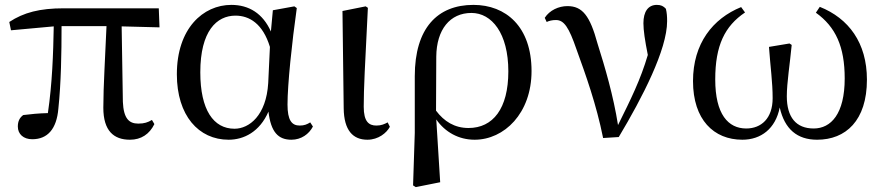

<svg xmlns="http://www.w3.org/2000/svg" viewBox="-20 -557 3624 786"><path d="M512 15C558 15 592 -8 612 -49L602 -66C585 -56 571 -51 546 -51C508 -51 486 -72 483 -140L478 -449L633 -445L630 -523H241C143 -523 77 -506 18 -467L25 -433L200 -449C198 -339 194 -216 176 -94C138 -93 106 -90 75 -86C60 -75 53 -60 53 -39C53 -8 76 13 112 13C174 13 212 -28 219 -113C230 -218 232 -339 232 -450H416C411 -328 403 -205 403 -116C403 -21 446 15 512 15Z M916 15C978 15 1043 -17 1079 -100C1089 -16 1119 15 1173 15C1213 15 1245 -8 1261 -39L1250 -56C1237 -48 1226 -43 1207 -43C1174 -43 1157 -65 1157 -129C1157 -211 1175 -383 1195 -524L1185 -531L1097 -515L1089 -428C1056 -502 999 -537 927 -537C811 -537 704 -440 704 -253C704 -84 793 15 916 15ZM1085 -365 1078 -217C1070 -84 1000 -30 940 -30C854 -30 800 -107 800 -261C800 -430 867 -493 944 -493C1001 -493 1056 -460 1085 -365Z M1484 15C1529 15 1563 -13 1576 -38L1567 -56C1554 -49 1541 -43 1521 -43C1490 -43 1469 -59 1469 -120C1469 -196 1474 -284 1486 -525L1477 -531L1382 -512L1387 -114C1388 -23 1425 15 1484 15Z M1671 202 1682 209 1782 189 1766 -68C1802 -16 1858 15 1923 15C2044 15 2156 -93 2156 -266C2156 -448 2051 -537 1918 -537C1771 -537 1678 -442 1678 -245V-13ZM1765 -104 1766 -325C1767 -436 1822 -504 1910 -504C1993 -504 2061 -421 2061 -265C2061 -112 1998 -33 1898 -33C1841 -33 1798 -60 1765 -104Z M2449 8 2513 4C2610 -158 2711 -354 2711 -470C2711 -490 2710 -504 2706 -521C2696 -532 2686 -537 2669 -537C2633 -537 2614 -509 2614 -462C2614 -433 2620 -392 2632 -332C2602 -230 2562 -150 2510 -45C2491 -165 2457 -281 2426 -379C2395 -493 2364 -532 2303 -532C2267 -532 2230 -515 2210 -484L2218 -467C2228 -472 2241 -475 2256 -475C2289 -475 2309 -445 2340 -355C2378 -250 2421 -131 2449 8Z M3019 15C3095 15 3155 -30 3172 -117C3192 -28 3244 15 3325 15C3442 15 3529 -63 3529 -231C3529 -382 3454 -482 3336 -529L3320 -505C3401 -447 3438 -366 3438 -236C3438 -91 3382 -31 3311 -31C3239 -31 3201 -77 3201 -163C3201 -218 3214 -298 3221 -373L3212 -379L3128 -365C3134 -281 3143 -221 3143 -155C3143 -72 3096 -31 3035 -31C2961 -31 2908 -89 2908 -232C2908 -371 2947 -450 3030 -506L3014 -528C2898 -481 2817 -379 2817 -225C2817 -67 2902 15 3019 15Z"/></svg>

Font: Noto Serif JP Medium
Style: Regular
Weight: 500
Designer: Ryoko NISHIZUKA 西塚涼子 (kana & ideographs); Frank Grießhammer (Latin, Greek & Cyrillic); Wenlong ZHANG 张文龙 (bopomofo); San
Foundry: Adobe
Version: Version 2.001;hotconv 1.1.0;makeotfexe 2.6.0